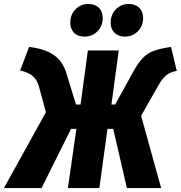

<svg xmlns="http://www.w3.org/2000/svg" viewBox="-58 -950 913 970"><path d="M835 -592Q802 -586 781.5 -569.5Q761 -553 739 -513L655 -365L756 0H583L514 -299H485L444 0H285L328 -299H301L152 0H-38L174 -383L140 -508Q130 -546 108.5 -565Q87 -584 44 -594L89 -713Q171 -703 215.5 -671Q260 -639 278 -578L326 -422H349L386 -695H542L505 -422H524L616 -589Q641 -634 664.5 -658Q688 -682 720 -693.5Q752 -705 806 -713ZM297 -836Q297 -876 323.5 -903Q350 -930 388 -930Q422 -930 441.5 -911Q461 -892 461 -859Q461 -819 434.5 -792Q408 -765 369 -765Q335 -765 316 -784.5Q297 -804 297 -836ZM501 -836Q501 -876 527.5 -903Q554 -930 592 -930Q626 -930 645.5 -910.5Q665 -891 665 -859Q665 -819 638.5 -792Q612 -765 573 -765Q540 -765 520.5 -784.5Q501 -804 501 -836Z"/></svg>

Font: Fira Sans Extra Condensed ExtraBold
Style: Italic
Weight: 800
Width: 3
Italic angle: -8°
Designer: Carrois Corporate & Edenspiekermann AG
Foundry: Carrois Corporate GbR & Edenspiekermann AG
Version: Version 4.203